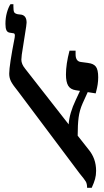

<svg xmlns="http://www.w3.org/2000/svg" viewBox="-20 -889 498 917"><path d="M403 -175Q439 -132 439 -73Q439 -52 434 -34Q429 -16 418 8H396Q396 -11 390 -21.5Q384 -32 360 -61L66 -453Q43 -481 33.5 -498.5Q24 -516 24 -537Q24 -576 50 -709Q51 -713 51 -719Q51 -729 45 -730L26 -733Q15 -735 10.5 -745Q6 -755 6 -775Q6 -804 13 -829Q20 -854 30 -869H44V-858Q44 -838 47.5 -831Q51 -824 65 -821L82 -819Q107 -814 107 -781Q107 -776 105 -762L84 -628Q82 -610 82 -604Q82 -583 100 -561L308 -295Q311 -347 342 -412L362 -455L342 -458Q316 -462 305.5 -480Q295 -498 295 -533Q295 -583 312 -647H341V-630Q341 -596 366 -593L402 -588Q427 -585 438 -570.5Q449 -556 449 -520Q449 -502 446.5 -486Q444 -470 441 -459Q438 -448 437 -443L399 -449L374 -394Q360 -362 355.5 -328Q351 -294 351 -241Z"/></svg>

Font: Noto Serif Hebrew Cond
Style: Bold
Weight: 700
Width: 3
Designer: Monotype Design Team
Foundry: Monotype Imaging Inc.
Version: Version 1.000